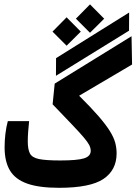

<svg xmlns="http://www.w3.org/2000/svg" viewBox="-20 -874 638 898"><path d="M255.9 4.4Q162.1 4.4 106.4 -15.6Q50.8 -35.6 26.1 -77.4Q1.5 -119.1 1.5 -184.6Q1.5 -214.8 5.1 -246.8Q8.8 -278.8 16.6 -307.6H116.2Q113.3 -280.8 111.6 -256.6Q109.9 -232.4 109.9 -212.9Q109.9 -175.3 120.1 -156Q130.4 -136.7 162.6 -130.1Q194.8 -123.5 261.2 -123.5Q341.3 -123.5 372.8 -133.3Q404.3 -143.1 404.3 -168.5Q404.3 -182.1 397 -196.3Q389.6 -210.4 370.6 -232.7Q351.6 -254.9 316.7 -291.5Q281.7 -328.1 226.1 -386.2L235.8 -482.9L595.2 -704.6L597.7 -572.3L350.1 -426.3Q406.2 -370.6 440.7 -330.8Q475.1 -291 493.7 -261.2Q512.2 -231.4 518.8 -206.8Q525.4 -182.1 525.4 -156.7Q525.4 -78.6 463.9 -37.1Q402.3 4.4 255.9 4.4ZM241.7 -519.5 242.2 -602.1 584 -815.4 583.5 -730.5ZM291.5 -660.2 225.6 -726.1 291.5 -793 357.9 -726.1ZM400.9 -720.7 335 -786.6 400.9 -853.5 467.3 -786.6Z"/></svg>

Font: Cascadia Mono NF SemiBold
Style: Regular
Weight: 600
Monospace: yes
Designer: Aaron Bell
Foundry: Saja Typeworks
Version: Version 2404.023; ttfautohint (v1.8.4)